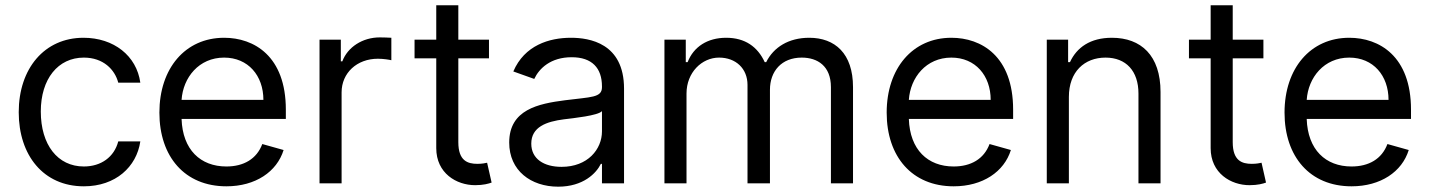

<svg xmlns="http://www.w3.org/2000/svg" viewBox="-20 -696 5428 729"><path d="M298.3 11.4C419 11.4 498.6 -62.5 512.8 -159.1H429C413.4 -99.4 363.6 -63.9 298.3 -63.9C198.9 -63.9 134.9 -146.3 134.9 -272.7C134.9 -396.3 200.3 -477.3 298.3 -477.3C372.2 -477.3 416.2 -431.8 429 -382.1H512.8C498.6 -484.4 411.9 -552.6 296.9 -552.6C149.1 -552.6 51.1 -436.1 51.1 -269.9C51.1 -106.5 144.9 11.4 298.3 11.4Z M839.5 11.4C950.3 11.4 1031.2 -44 1056.8 -126.4L975.9 -149.1C954.5 -92.3 905.2 -63.9 839.5 -63.9C741.1 -63.9 673.3 -127.5 669.4 -244.3H1065.3V-279.8C1065.3 -483 944.6 -552.6 831 -552.6C683.2 -552.6 585.2 -436.1 585.2 -268.5C585.2 -100.9 681.8 11.4 839.5 11.4ZM669.4 -316.8C675.1 -401.6 735.1 -477.3 831 -477.3C921.9 -477.3 980.1 -409.1 980.1 -316.8Z M1193.2 0H1277V-345.2C1277 -419 1335.2 -473 1414.8 -473C1437.1 -473 1460.2 -468.8 1465.9 -467.3V-552.6C1456.3 -553.3 1434.3 -554 1421.9 -554C1356.5 -554 1299.7 -517 1279.8 -463.1H1274.1V-545.5H1193.2Z M1836.6 -545.5H1720.2V-676.1H1636.4V-545.5H1554V-474.4H1636.4V-133.5C1636.4 -38.4 1713.1 7.1 1784.1 7.1C1815.3 7.1 1835.2 1.4 1846.6 -2.8L1829.5 -78.1C1822.4 -76.7 1811.1 -73.9 1792.6 -73.9C1755.7 -73.9 1720.2 -85.2 1720.2 -156.2V-474.4H1836.6Z M2099.4 12.8C2194.6 12.8 2244.3 -38.4 2261.4 -73.9H2265.6V0H2349.4V-359.4C2349.4 -532.7 2217.3 -552.6 2147.7 -552.6C2065.3 -552.6 1971.6 -524.1 1929 -424.7L2008.5 -396.3C2027 -436.1 2070.7 -478.7 2150.6 -478.7C2227.6 -478.7 2265.6 -437.9 2265.6 -367.9V-365.1C2265.6 -324.6 2224.4 -328.1 2125 -315.3C2023.8 -302.2 1913.4 -279.8 1913.4 -154.8C1913.4 -48.3 1995.7 12.8 2099.4 12.8ZM2112.2 -62.5C2045.5 -62.5 1997.2 -92.3 1997.2 -150.6C1997.2 -214.5 2055.4 -234.4 2120.7 -242.9C2156.2 -247.2 2251.4 -257.1 2265.6 -274.1V-197.4C2265.6 -129.3 2211.6 -62.5 2112.2 -62.5Z M2502.8 0H2586.6V-340.9C2586.6 -420.8 2644.9 -477.3 2710.2 -477.3C2773.8 -477.3 2818.2 -435.7 2818.2 -373.6V0H2903.4V-355.1C2903.4 -425.4 2947.4 -477.3 3024.1 -477.3C3083.8 -477.3 3134.9 -445.7 3134.9 -365.1V0H3218.8V-365.1C3218.8 -493.3 3149.9 -552.6 3052.6 -552.6C2974.4 -552.6 2917.3 -516.7 2889.2 -460.2H2883.5C2856.5 -518.5 2808.9 -552.6 2737.2 -552.6C2666.2 -552.6 2613.6 -518.5 2590.9 -460.2H2583.8V-545.5H2502.8Z M3600.9 11.4C3711.6 11.4 3792.6 -44 3818.2 -126.4L3737.2 -149.1C3715.9 -92.3 3666.5 -63.9 3600.9 -63.9C3502.5 -63.9 3434.7 -127.5 3430.8 -244.3H3826.7V-279.8C3826.7 -483 3706 -552.6 3592.3 -552.6C3444.6 -552.6 3346.6 -436.1 3346.6 -268.5C3346.6 -100.9 3443.2 11.4 3600.9 11.4ZM3430.8 -316.8C3436.4 -401.6 3496.4 -477.3 3592.3 -477.3C3683.2 -477.3 3741.5 -409.1 3741.5 -316.8Z M4038.4 -328.1C4038.4 -423.3 4097.3 -477.3 4177.6 -477.3C4255.3 -477.3 4302.6 -426.5 4302.6 -340.9V0H4386.4V-346.6C4386.4 -485.8 4312.1 -552.6 4201.7 -552.6C4119.3 -552.6 4068.2 -515.6 4042.6 -460.2H4035.5V-545.5H3954.5V0H4038.4Z M4777 -545.5H4660.5V-676.1H4576.7V-545.5H4494.3V-474.4H4576.7V-133.5C4576.7 -38.4 4653.4 7.1 4724.4 7.1C4755.7 7.1 4775.6 1.4 4786.9 -2.8L4769.9 -78.1C4762.8 -76.7 4751.4 -73.9 4733 -73.9C4696 -73.9 4660.5 -85.2 4660.5 -156.2V-474.4H4777Z M5111.5 11.4C5222.3 11.4 5303.3 -44 5328.8 -126.4L5247.9 -149.1C5226.6 -92.3 5177.2 -63.9 5111.5 -63.9C5013.1 -63.9 4945.3 -127.5 4941.4 -244.3H5337.4V-279.8C5337.4 -483 5216.6 -552.6 5103 -552.6C4955.3 -552.6 4857.2 -436.1 4857.2 -268.5C4857.2 -100.9 4953.8 11.4 5111.5 11.4ZM4941.4 -316.8C4947.1 -401.6 5007.1 -477.3 5103 -477.3C5193.9 -477.3 5252.1 -409.1 5252.1 -316.8Z"/></svg>

Font: Karasuma Gothic
Style: Regular
Weight: 400
Designer: Rasmus Andersson, Ryoko Nishizuka
Foundry: Genbu
Version: Version 1.00